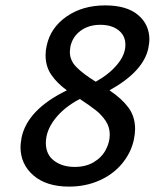

<svg xmlns="http://www.w3.org/2000/svg" viewBox="-20 -685 582 712"><path d="M386 -350Q431 -320 456 -286.5Q481 -253 481 -206Q481 -190 476 -165Q465 -117 432 -77.5Q399 -38 348 -15.5Q297 7 236 7Q152 7 104 -34.5Q56 -76 56 -140Q56 -151 60 -175Q82 -279 228 -350Q191 -377 170 -408Q149 -439 149 -480Q149 -498 153 -515Q167 -582 226.5 -623.5Q286 -665 370 -665Q450 -665 492 -629.5Q534 -594 534 -538Q534 -528 530 -506Q512 -420 386 -350ZM352 -593Q309 -593 279 -571Q249 -549 241 -512Q239 -498 239 -493Q239 -461 263 -436.5Q287 -412 335 -382Q384 -409 414.5 -445.5Q445 -482 445 -519Q445 -553 419.5 -573Q394 -593 352 -593ZM276 -318Q217 -287 183.5 -243.5Q150 -200 150 -155Q150 -112 180.5 -89Q211 -66 257 -66Q298 -66 327.5 -83.5Q357 -101 372 -129Q387 -157 387 -186Q387 -214 372 -236.5Q357 -259 335.5 -276Q314 -293 276 -318Z"/></svg>

Font: Ysabeau Infant Semibold
Style: Italic
Weight: 600
Italic angle: -12°
Designer: Christian Thalmann (Catharsis Fonts)
Version: Version 0.003